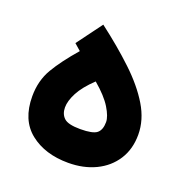

<svg xmlns="http://www.w3.org/2000/svg" viewBox="-97 -585 643 670"><g transform="rotate(20 225.0 -249.5)"><path d="M175.8 -497.1Q247.1 -442.9 302.7 -390.4Q358.4 -337.9 390.1 -285.2Q421.9 -232.4 421.9 -177.7Q421.9 -124 396.5 -84.5Q371.1 -44.9 326.4 -23.4Q281.7 -2 225.1 -2Q138.7 -2 83.5 -45.9Q28.3 -89.8 28.3 -177.7Q28.3 -235.8 54.9 -281Q81.5 -326.2 130.4 -382.3L106.4 -403.3ZM218.8 -301.8Q181.2 -266.1 165 -235.1Q148.9 -204.1 148.9 -180.2Q148.9 -155.8 164.1 -141.4Q179.2 -127 224.6 -127Q271.5 -127 286.4 -139.6Q301.3 -152.3 301.3 -180.7Q301.3 -201.2 282 -232.9Q262.7 -264.6 218.8 -301.8Z"/></g></svg>

Font: Vazir WOL-UI
Style: Bold-WOL-UI
Weight: 700
Designer: Saber Rastikerdar
Foundry: Saber Rastikerdar
Version: Version 30.1.0